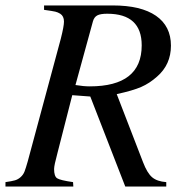

<svg xmlns="http://www.w3.org/2000/svg" viewBox="-21 -682 652 702"><path d="M586.9 -16.1V0H437L309.1 -329.1L243.2 -334L189 -122.1Q176.8 -77.1 176.8 -64Q176.8 -37.6 187.7 -30.3Q198.7 -22.9 246.1 -16.1L247.1 0H-1V-16.1Q22.5 -19.5 33.7 -22.7Q44.9 -25.9 54.4 -34.4Q64 -43 68.6 -54.7Q73.2 -66.4 80.1 -90.8L201.2 -540Q212.9 -585.9 212.9 -603Q212.9 -623 199.2 -631.8Q190.4 -637.2 181.2 -639.4Q171.9 -641.6 140.1 -646V-662.1H391.1Q494.6 -662.1 549.3 -624.3Q604 -586.4 604 -515.1Q604 -445.8 553.2 -401.9Q525.9 -377.4 495.1 -364Q464.4 -350.6 405.8 -337.9L502 -88.9Q517.1 -49.3 535.2 -33.9Q553.2 -18.6 586.9 -16.1ZM318.8 -604 254.9 -371.1Q284.7 -366.2 307.1 -366.2Q497.1 -366.2 497.1 -516.1Q497.1 -631.8 371.1 -631.8Q346.2 -631.8 334.7 -625.7Q323.2 -619.6 318.8 -604Z"/></svg>

Font: Accordance
Style: Italic
Weight: 400
Italic angle: -11°
Version: Version 1.2 (build January 31, 2020) Miklal Software Solutio